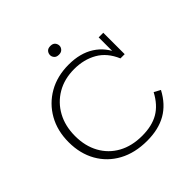

<svg xmlns="http://www.w3.org/2000/svg" viewBox="-195 -894 1059 1059"><g transform="rotate(-45 335.0 -364.0)"><path d="M360 10Q265 10 195 -28Q125 -66 86.5 -134Q48 -202 48 -291Q48 -380 86.5 -448Q125 -516 193 -555Q261 -594 351 -594Q440 -594 501 -555Q562 -516 589 -445L574 -449V-583H610V-416H577Q546 -489 488 -522Q430 -555 355 -555Q278 -555 220 -521Q162 -487 129.5 -427.5Q97 -368 97 -290Q97 -212 129.5 -153Q162 -94 221 -61.5Q280 -29 360 -29Q437 -29 488.5 -59Q540 -89 575 -155L612 -135Q573 -61 511 -25.5Q449 10 360 10ZM352 -670Q333 -670 324 -680.5Q315 -691 315 -703Q315 -717 324 -727.5Q333 -738 352 -738Q371 -738 380 -727.5Q389 -717 389 -703Q389 -691 379.5 -680.5Q370 -670 352 -670Z"/></g></svg>

Font: Rokkitt SemiBold ExtraLight
Style: Regular
Weight: 250
Version: Version 3.103